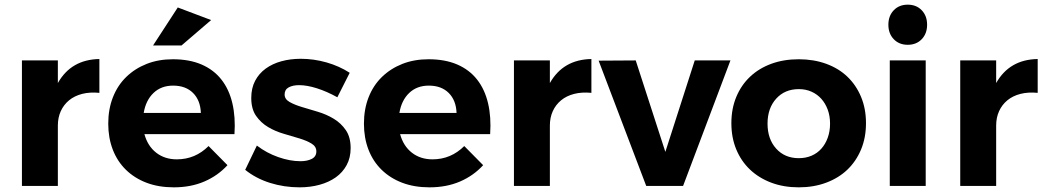

<svg xmlns="http://www.w3.org/2000/svg" viewBox="-20 -797 4478 823"><path d="M228 -441Q285 -542 406 -544V-399Q365 -403 332 -394.5Q299 -386 276 -367Q253 -348 240.5 -320.5Q228 -293 228 -259V0H74V-538H228Z M636 -602 742 -765 885 -711 758 -602ZM721 -543Q792 -543 844 -520.5Q896 -498 929 -456Q962 -414 976 -354.5Q990 -295 985 -222H599Q613 -171 649.5 -142.5Q686 -114 738 -114Q817 -114 874 -171L955 -89Q914 -44 856 -19Q798 6 725 6Q660 6 608.5 -13.5Q557 -33 520 -69Q483 -105 463.5 -155.5Q444 -206 444 -267Q444 -329 464 -380Q484 -431 521 -467Q558 -503 608.5 -523Q659 -543 721 -543ZM841 -313Q839 -367 807.5 -398.5Q776 -430 722 -430Q671 -430 638 -398.5Q605 -367 596 -313Z M1269 -545Q1325 -545 1379.5 -529.5Q1434 -514 1479 -485L1426 -380Q1381 -405 1338.5 -418.5Q1296 -432 1262 -432Q1235 -432 1217.5 -422.5Q1200 -413 1200 -392Q1200 -372 1221 -360Q1242 -348 1273.5 -338.5Q1305 -329 1342 -318Q1379 -307 1410.5 -288Q1442 -269 1462.5 -239Q1483 -209 1483 -162Q1483 -121 1466 -89.5Q1449 -58 1419.5 -37Q1390 -16 1350 -5Q1310 6 1264 6Q1198 6 1137.5 -13Q1077 -32 1031 -69L1081 -173Q1123 -141 1173 -123.5Q1223 -106 1268 -106Q1297 -106 1316.5 -116Q1336 -126 1336 -148Q1336 -169 1315.5 -181.5Q1295 -194 1264 -203.5Q1233 -213 1196.5 -223.5Q1160 -234 1129 -252.5Q1098 -271 1077.5 -300.5Q1057 -330 1057 -377Q1057 -419 1073.5 -450.5Q1090 -482 1119 -503Q1148 -524 1186.5 -534.5Q1225 -545 1269 -545Z M1817 -543Q1888 -543 1940 -520.5Q1992 -498 2025 -456Q2058 -414 2072 -354.5Q2086 -295 2081 -222H1695Q1709 -171 1745.5 -142.5Q1782 -114 1834 -114Q1913 -114 1970 -171L2051 -89Q2010 -44 1952 -19Q1894 6 1821 6Q1756 6 1704.5 -13.5Q1653 -33 1616 -69Q1579 -105 1559.5 -155.5Q1540 -206 1540 -267Q1540 -329 1560 -380Q1580 -431 1617 -467Q1654 -503 1704.5 -523Q1755 -543 1817 -543ZM1937 -313Q1935 -367 1903.5 -398.5Q1872 -430 1818 -430Q1767 -430 1734 -398.5Q1701 -367 1692 -313Z M2337 -441Q2394 -542 2515 -544V-399Q2474 -403 2441 -394.5Q2408 -386 2385 -367Q2362 -348 2349.5 -320.5Q2337 -293 2337 -259V0H2183V-538H2337Z M2750 0 2546 -537 2705 -538 2832 -146 2958 -538H3111L2908 0Z M3404 -543Q3468 -543 3521.5 -523.5Q3575 -504 3612.5 -468Q3650 -432 3671 -381.5Q3692 -331 3692 -269Q3692 -207 3671 -156.5Q3650 -106 3612.5 -70Q3575 -34 3521.5 -14Q3468 6 3404 6Q3339 6 3286 -14Q3233 -34 3195 -70Q3157 -106 3136 -156.5Q3115 -207 3115 -269Q3115 -331 3136 -381.5Q3157 -432 3195 -468Q3233 -504 3286 -523.5Q3339 -543 3404 -543ZM3404 -415Q3344 -415 3307 -374Q3270 -333 3270 -267Q3270 -201 3307 -160Q3344 -119 3404 -119Q3434 -119 3458.5 -129.5Q3483 -140 3500.5 -159.5Q3518 -179 3528 -206.5Q3538 -234 3538 -267Q3538 -300 3528 -327Q3518 -354 3500.5 -373.5Q3483 -393 3458.5 -404Q3434 -415 3404 -415Z M3871 -777Q3908 -777 3931 -753Q3954 -729 3954 -691Q3954 -653 3931 -629Q3908 -605 3871 -605Q3834 -605 3811 -629Q3788 -653 3788 -691Q3788 -729 3811 -753Q3834 -777 3871 -777ZM3794 0V-538H3948V0Z M4250 -441Q4307 -542 4428 -544V-399Q4387 -403 4354 -394.5Q4321 -386 4298 -367Q4275 -348 4262.5 -320.5Q4250 -293 4250 -259V0H4096V-538H4250Z"/></svg>

Font: Montserrat Semi Bold
Style: Regular
Weight: 600
Designer: Julieta Ulanovsky
Foundry: Julieta Ulanovsky
Version: Version 3.001 September 28, 2015